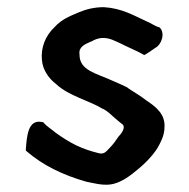

<svg xmlns="http://www.w3.org/2000/svg" viewBox="-20 -515 529 536"><path d="M52 -95 54 -93C100 -53 157 -26 220 -8C240 -4 265 3 288 0C312 -3 336 -19 351 -31C377 -51 404 -76 421 -104C430 -121 437 -134 439 -154V-157C443 -196 415 -217 388 -235C372 -248 353 -258 336 -270V-271H335C320 -279 306 -284 291 -291C250 -310 202 -318 202 -362V-363C199 -384 216 -391 234 -399H235C243 -404 254 -409 268 -409C287 -409 300 -401 316 -394C335 -384 356 -376 380 -363L382 -361C386 -362 412 -380 413 -381C431 -390 442 -422 426 -438L424 -439C412 -442 403 -450 390 -455C353 -472 320 -492 270 -495C243 -495 220 -489 201 -481C175 -470 152 -461 133 -440C105 -414 94 -380 97 -348C99 -320 116 -296 137 -280C172 -247 230 -234 267 -211H268C280 -205 291 -194 301 -185C309 -178 313 -175 323 -167C330 -159 321 -144 311 -134C303 -122 296 -112 286 -102C277 -93 272 -84 257 -87C208 -99 178 -114 136 -144C124 -154 111 -162 102 -172L101 -174H99C57 -184 55 -133 52 -97Z"/></svg>

Font: Hussar Pisanka
Style: Sbd
Weight: 600
Designer: Robert Jablonski
Foundry: Cannot Into Space Fonts
Version: Version 1.070